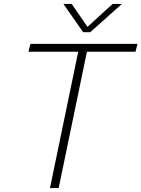

<svg xmlns="http://www.w3.org/2000/svg" viewBox="-20 -952 716 972"><path d="M676 -730H134L124 -690H376L233 0H277L420 -690H666ZM301 -932 401 -789H437L597 -932H550L423 -816L343 -932Z"/></svg>

Font: Nacelle UltraLight
Style: Italic
Weight: 200
Italic angle: -12°
Designer: Sora Sagano
Foundry: Sora Sagano
Version: Version 1.000;FEAKit 1.0